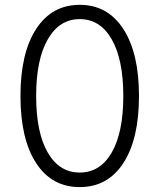

<svg xmlns="http://www.w3.org/2000/svg" viewBox="-20 -757 654 787"><path d="M306.8 9.9Q192.1 9.9 128 -88.6Q63.9 -187.1 63.9 -363.6Q63.9 -539.4 128.2 -638.3Q192.5 -737.2 306.8 -737.2Q421.2 -737.2 485.4 -638.3Q549.7 -539.4 549.7 -363.6Q549.7 -187.1 485.6 -88.6Q421.5 9.9 306.8 9.9ZM306.8 -49.7Q390.6 -49.7 438 -131.9Q485.4 -214.1 485.4 -363.6Q485.4 -512.8 438 -595.7Q390.6 -678.6 306.8 -678.6Q223.4 -678.6 175.8 -595.7Q128.2 -512.8 128.2 -363.6Q128.2 -214.1 175.6 -131.9Q223 -49.7 306.8 -49.7Z"/></svg>

Font: Inter UI Light
Style: Regular
Weight: 300
Designer: Rasmus Andersson
Foundry: rsms
Version: 3.2;8d6f07862